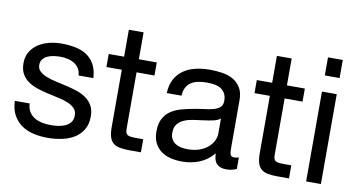

<svg xmlns="http://www.w3.org/2000/svg" viewBox="-72 -896 2033 1088"><g transform="rotate(10 944.5 -351.5)"><path d="M116.2 -163.1Q117.2 -134.8 129.4 -115.5Q141.6 -96.2 160.9 -84.5Q180.2 -72.8 204.6 -67.9Q229 -63 254.9 -63Q274.9 -63 296.9 -65.9Q318.8 -68.8 337.4 -77.1Q356 -85.4 367.9 -100.6Q379.9 -115.7 379.9 -140.1Q379.9 -165 365.5 -180.4Q351.1 -195.8 327.1 -205.8Q303.2 -215.8 272.9 -222.4Q242.7 -229 210.9 -236.1Q179.2 -243.2 148.9 -252.9Q118.7 -262.7 94.7 -278.8Q70.8 -294.9 56.4 -319.8Q42 -344.7 42 -381.8Q42 -420.9 59.3 -448.7Q76.7 -476.6 104.2 -494.4Q131.8 -512.2 166.3 -520.5Q200.7 -528.8 234.9 -528.8Q278.3 -528.8 315.9 -521.2Q353.5 -513.7 381.6 -495.1Q409.7 -476.6 426.8 -445.6Q443.8 -414.6 446.8 -367.2H361.8Q359.9 -392.1 348.9 -408.7Q337.9 -425.3 321 -435.3Q304.2 -445.3 283.7 -449.7Q263.2 -454.1 242.2 -454.1Q223.1 -454.1 203.4 -451.2Q183.6 -448.2 167.7 -440.7Q151.9 -433.1 141.8 -420.4Q131.8 -407.7 131.8 -388.2Q131.8 -365.7 147.2 -351.3Q162.6 -336.9 186.8 -327.4Q210.9 -317.9 241.2 -311.3Q271.5 -304.7 300.8 -297.9Q333 -290.5 363.3 -280.8Q393.6 -271 417.5 -254.4Q441.4 -237.8 455.8 -212.9Q470.2 -188 470.2 -150.9Q470.2 -104 450.7 -72.8Q431.2 -41.5 399.7 -22.9Q368.2 -4.4 328.9 3.4Q289.6 11.2 250 11.2Q206.5 11.2 167.5 2.2Q128.4 -6.8 98.9 -27.6Q69.3 -48.3 51 -81.5Q32.7 -114.7 30.8 -163.1Z M785.2 -517.1V-441.9H682.1V-121.1Q682.1 -106 684.6 -96.9Q687 -87.9 694.1 -83Q701.2 -78.1 713.6 -76.7Q726.1 -75.2 746.1 -75.2H785.2V0H720.2Q687 0 663.6 -4.4Q640.1 -8.8 625.5 -21Q610.8 -33.2 604 -55.2Q597.2 -77.1 597.2 -112.8V-441.9H508.8V-517.1H597.2V-671.9H682.1V-517.1Z M1198.7 -267.1Q1182.1 -254.4 1156.7 -249Q1131.3 -243.7 1102.5 -240Q1073.7 -236.3 1044.9 -232.2Q1016.1 -228 992.9 -218Q969.7 -208 955.3 -189.7Q940.9 -171.4 940.9 -139.2Q940.9 -118.2 949.2 -103.5Q957.5 -88.9 971.4 -79.8Q985.4 -70.8 1003.4 -66.9Q1021.5 -63 1041 -63Q1083 -63 1112.8 -74.5Q1142.6 -85.9 1161.6 -103.5Q1180.7 -121.1 1189.7 -141.6Q1198.7 -162.1 1198.7 -180.2ZM1336.9 -2Q1314.5 11.2 1275.9 11.2Q1242.7 11.2 1223.4 -7.3Q1204.1 -25.9 1204.1 -67.9Q1168.5 -25.9 1122.3 -7.3Q1076.2 11.2 1022 11.2Q986.8 11.2 955.8 3.4Q924.8 -4.4 901.6 -21.5Q878.4 -38.6 864.7 -65.9Q851.1 -93.3 851.1 -132.8Q851.1 -176.8 866 -204.8Q880.9 -232.9 905.5 -250.2Q930.2 -267.6 961.7 -276.9Q993.2 -286.1 1025.9 -292Q1061 -299.3 1092.5 -303Q1124 -306.6 1147.7 -313Q1171.4 -319.3 1185.5 -331.5Q1199.7 -343.8 1199.7 -368.2Q1199.7 -396 1189.2 -413.1Q1178.7 -430.2 1162.4 -439.2Q1146 -448.2 1125.5 -451.2Q1105 -454.1 1085 -454.1Q1058.1 -454.1 1035.2 -449.5Q1012.2 -444.8 995.1 -433.6Q978 -422.4 967.8 -403.6Q957.5 -384.8 956.1 -356H871.1Q873 -403.8 891.1 -436.8Q909.2 -469.7 939 -490.2Q968.8 -510.7 1007.6 -519.8Q1046.4 -528.8 1089.8 -528.8Q1125 -528.8 1159.7 -523.7Q1194.3 -518.6 1221.9 -503.2Q1249.5 -487.8 1266.8 -460.2Q1284.2 -432.6 1284.2 -387.2V-121.1Q1284.2 -106 1284.7 -95Q1285.2 -84 1287.6 -76.9Q1290 -69.8 1295.4 -66.4Q1300.8 -63 1311 -63Q1316.4 -63 1323 -64.2Q1329.6 -65.4 1336.9 -67.9Z M1637.2 -517.1V-441.9H1534.2V-121.1Q1534.2 -106 1536.6 -96.9Q1539.1 -87.9 1546.1 -83Q1553.2 -78.1 1565.7 -76.7Q1578.1 -75.2 1598.1 -75.2H1637.2V0H1572.3Q1539.1 0 1515.6 -4.4Q1492.2 -8.8 1477.5 -21Q1462.9 -33.2 1456.1 -55.2Q1449.2 -77.1 1449.2 -112.8V-441.9H1360.8V-517.1H1449.2V-671.9H1534.2V-517.1Z M1820.8 -517.1V0H1735.8V-517.1ZM1735.8 -609.9V-713.9H1820.8V-609.9Z"/></g></svg>

Font: XB Khoramshahr
Style: Regular
Weight: 400
Designer: Behnam
Foundry: Irmug
Version: Version 8.005 2009